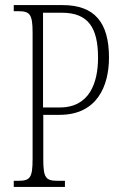

<svg xmlns="http://www.w3.org/2000/svg" viewBox="-20 -734 484 754"><path d="M34 0H235V-24H207C160 -24 150 -35 150 -108V-283H214C361 -283 408 -396 408 -508C408 -645 352 -714 226 -714H34V-690H51C97 -690 108 -679 108 -606V-110C108 -35 98 -24 51 -24H34ZM215 -312H149V-684H223C326 -684 365 -626 365 -507C365 -410 332 -312 215 -312Z"/></svg>

Font: Noto Serif Georgian ExtraCondensed ExtraLight
Style: Regular
Weight: 200
Width: 2
Designer: Monotype Design Team, Akaki Razmadze
Foundry: Google LLC
Version: Version 2.003